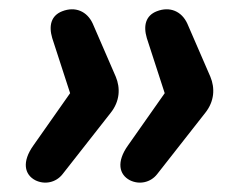

<svg xmlns="http://www.w3.org/2000/svg" viewBox="-20 -469 522 408"><path d="M55 -86C75 -76 99 -81 113 -99L215 -229C235 -254 236 -282 226 -306L177 -419C165 -445 140 -456 112 -445C89 -436 83 -415 91 -388L129 -271L51 -160C26 -125 32 -98 55 -86ZM256 -86C276 -76 300 -81 314 -99L416 -229C436 -254 437 -282 427 -306L378 -419C366 -445 341 -456 313 -445C290 -436 284 -415 292 -388L330 -271L252 -160C227 -125 233 -98 256 -86Z"/></svg>

Font: SN Pro Semibold
Style: Italic
Weight: 600
Italic angle: -9°
Designer: Tobias Whetton
Foundry: Supernotes
Version: Version 1.001;Glyphs 3.2 (3249)